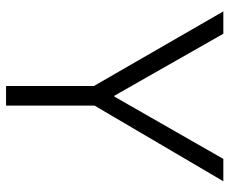

<svg xmlns="http://www.w3.org/2000/svg" viewBox="-80 -658 738 617"><g transform="rotate(90 288.5 -349.0)"><path d="M255.9 0V-282.2L16.1 -698.2H87.9L287.1 -348.1H290L490.2 -698.2H562L318.8 -284.2V0Z"/></g></svg>

Font: Anuphan Light
Style: Regular
Weight: 300
Designer: Mike Abbink, Paul van der Laan, Pieter van Rosmalen, Mint Tantisuwanna
Foundry: Bold Monday; Cadson Demak
Version: Version 3.002;hotconv 1.0.109;makeotfexe 2.5.65596